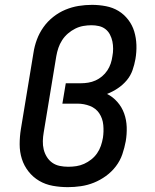

<svg xmlns="http://www.w3.org/2000/svg" viewBox="-20 -763 640 791"><path d="M259 8Q228 8 197.5 2.5Q167 -3 141.5 -18Q116 -33 97.5 -56.5Q79 -80 70 -108.5Q61 -137 61 -168.5Q61 -200 66 -231L118 -546Q122 -573 132 -600Q142 -627 159 -651Q176 -675 199.5 -693.5Q223 -712 249.5 -723Q276 -734 303.5 -738.5Q331 -743 359 -743Q388 -743 416.5 -737.5Q445 -732 468 -718Q491 -704 508 -682Q525 -660 533 -633.5Q541 -607 542 -578Q543 -549 538 -520Q534 -497 526 -474Q518 -451 502 -432Q486 -413 465 -399Q444 -385 421 -376Q445 -364 463.5 -343Q482 -322 491.5 -295.5Q501 -269 502 -239.5Q503 -210 498 -181Q493 -154 484 -127.5Q475 -101 457.5 -78Q440 -55 416.5 -38Q393 -21 367 -10.5Q341 0 313.5 4Q286 8 260 8ZM261 -76Q278 -76 294.5 -78.5Q311 -81 326.5 -88Q342 -95 356 -106Q370 -117 380 -131.5Q390 -146 395.5 -162Q401 -178 404 -195Q408 -221 405.5 -248Q403 -275 389 -296Q375 -317 350.5 -326.5Q326 -336 299 -336H237L251 -420H313Q328 -420 343.5 -422.5Q359 -425 373.5 -431.5Q388 -438 400.5 -448.5Q413 -459 422 -472.5Q431 -486 436 -501Q441 -516 443 -531Q446 -546 446 -562Q446 -578 443 -592.5Q440 -607 433 -620.5Q426 -634 414.5 -643Q403 -652 388 -655.5Q373 -659 357 -659Q340 -659 323 -656Q306 -653 290 -645Q274 -637 260 -625Q246 -613 236 -597.5Q226 -582 220.5 -565.5Q215 -549 212 -532L160 -217Q157 -200 156.5 -182Q156 -164 160 -147.5Q164 -131 173 -116.5Q182 -102 195.5 -92.5Q209 -83 226 -79.5Q243 -76 261 -76Z"/></svg>

Font: Iosevka Etoile Medium Oblique
Style: Regular
Weight: 500
Italic angle: -9°
Designer: Belleve Invis
Foundry: Belleve Invis
Version: Version 15.5.2; ttfautohint (v1.8.4)